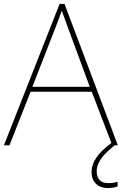

<svg xmlns="http://www.w3.org/2000/svg" viewBox="-20 -829 617 973"><path d="M470 38C470 -13 516 -57 562 -93H577L307 -809H282L0 -93H28L135 -364H445L545 -103L544 -104C474 -52 444 -6 444 42C444 97 480 124 526 124C547 124 565 120 576 116V92C565 96 547 99 528 99C489 99 470 77 470 38ZM325 -687 435 -389H144L260 -686C270 -713 283 -745 293 -775C306 -738 317 -710 325 -687Z"/></svg>

Font: Noto Sans Kannada UI Thin
Style: Regular
Weight: 100
Designer: Jelle Bosma - Monotype Design Team
Foundry: Monotype Imaging Inc.
Version: Version 2.005